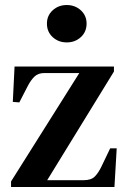

<svg xmlns="http://www.w3.org/2000/svg" viewBox="-20 -745 505 765"><path d="M24 0V-22L296 -454H157Q132 -454 117.5 -440Q103 -426 91 -403L57 -337L31 -339L38 -480H434V-460L168 -27H313Q343 -27 357.5 -41.5Q372 -56 384 -81L419 -154H445L436 0ZM246 -576Q213 -576 190 -597Q167 -618 167 -651Q167 -683 190 -704Q213 -725 246 -725Q279 -725 302 -704Q325 -683 325 -651Q325 -618 302 -597Q279 -576 246 -576Z"/></svg>

Font: DeepMind Serif Text
Style: Regular
Weight: 400
Designer: Frank Grießhammer / Modifications: Colophon Foundry
Foundry: Colophon Foundry
Version: Version 5.003; ttfautohint (v1.8.2)